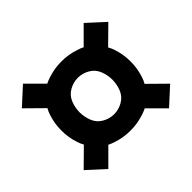

<svg xmlns="http://www.w3.org/2000/svg" viewBox="-119 -734 738 738"><g transform="rotate(-45 250.0 -365.0)"><path d="M85 -133 15 -197 85 -266Q78 -278 74 -291Q62 -327 62 -365Q62 -403 74 -439Q78 -452 85 -464L15 -533L85 -597L151 -531Q163 -537 176 -541Q212 -553 250 -553Q288 -553 324 -541Q337 -537 349 -531L415 -597L485 -533L415 -464Q422 -452 426 -439Q438 -403 438 -365Q438 -327 426 -291Q422 -278 415 -266L485 -197L415 -133L349 -199Q337 -193 324 -189Q288 -177 250 -177Q212 -177 176 -189Q163 -193 151 -199ZM250 -266Q275 -266 297.5 -279Q320 -292 329.5 -316Q339 -340 339 -365Q339 -390 329.5 -414Q320 -438 297.5 -451Q275 -464 250 -464Q225 -464 202.5 -451Q180 -438 170.5 -414Q161 -390 161 -365Q161 -340 170.5 -316Q180 -292 202.5 -279Q225 -266 250 -266Z"/></g></svg>

Font: Iosevka SS01
Style: Bold
Weight: 700
Monospace: yes
Designer: Belleve Invis
Foundry: Belleve Invis
Version: 2.3.3; ttfautohint (v1.8.3)